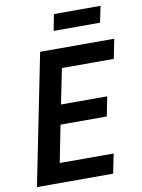

<svg xmlns="http://www.w3.org/2000/svg" viewBox="-95 -946 746 1010"><g transform="rotate(-10 277.5 -440.5)"><path d="M19 0 159 -698H555L534 -594H257L219 -406H466L445 -302H198L159 -104H447L426 0ZM265 -881H514L496 -794H248Z"/></g></svg>

Font: IBM Plex Sans Cond SmBld
Style: Italic
Weight: 600
Width: 3
Italic angle: -11°
Designer: Mike Abbink, Paul van der Laan, Pieter van Rosmalen
Foundry: Bold Monday
Version: Version 1.3